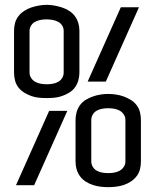

<svg xmlns="http://www.w3.org/2000/svg" viewBox="-20 -765 640 793"><path d="M173 -360Q157 -360 140.5 -361.5Q124 -363 109 -368.5Q94 -374 80 -382.5Q66 -391 56 -404Q46 -417 42 -433Q38 -449 38 -465V-638Q38 -654 42 -669.5Q46 -685 56 -698Q66 -711 80 -720Q94 -729 109 -734Q124 -739 140.5 -742Q157 -745 173 -745Q189 -745 205 -742Q221 -739 236.5 -734Q252 -729 266 -720Q280 -711 289.5 -698Q299 -685 303.5 -669.5Q308 -654 308 -638V-465Q308 -449 303.5 -433Q299 -417 289.5 -404Q280 -391 266 -382.5Q252 -374 236.5 -368.5Q221 -363 205 -361.5Q189 -360 173 -360ZM342 -428 479 -735H554L417 -428ZM173 -417Q185 -417 197 -419Q209 -421 219.5 -426.5Q230 -432 236.5 -442.5Q243 -453 243 -465V-638Q243 -650 236.5 -660Q230 -670 219 -675.5Q208 -681 196 -683Q184 -685 172 -685Q160 -685 148.5 -683Q137 -681 126 -675.5Q115 -670 108.5 -659.5Q102 -649 102 -638V-465Q102 -453 109 -442.5Q116 -432 126.5 -426.5Q137 -421 149 -419Q161 -417 173 -417ZM427 8Q411 8 395 6Q379 4 363.5 -1Q348 -6 334 -15Q320 -24 310.5 -37Q301 -50 296.5 -65.5Q292 -81 292 -98V-270Q292 -286 296.5 -302Q301 -318 310.5 -331Q320 -344 334 -352.5Q348 -361 363.5 -366.5Q379 -372 395 -374.5Q411 -377 427 -377Q443 -377 459.5 -374.5Q476 -372 491 -366.5Q506 -361 520 -352.5Q534 -344 544 -331Q554 -318 558 -302Q562 -286 562 -270V-98Q562 -81 558 -65.5Q554 -50 544 -37Q534 -24 520 -15Q506 -6 491 -1Q476 4 459.5 6Q443 8 427 8ZM427 -50Q439 -50 451 -52Q463 -54 473.5 -59.5Q484 -65 491 -75.5Q498 -86 498 -98V-270Q498 -282 491 -292.5Q484 -303 473.5 -308.5Q463 -314 451 -316Q439 -318 427 -318Q415 -318 403 -316Q391 -314 380.5 -308.5Q370 -303 363.5 -292.5Q357 -282 357 -270V-98Q357 -86 363.5 -75.5Q370 -65 380.5 -59.5Q391 -54 403 -52Q415 -50 427 -50ZM46 0 183 -307H258L121 0Z"/></svg>

Font: Iosevka Custom Light Extended
Style: Regular
Weight: 300
Width: 7
Monospace: yes
Designer: Belleve Invis
Foundry: Belleve Invis
Version: Version 11.2.4; ttfautohint (v1.8.4)